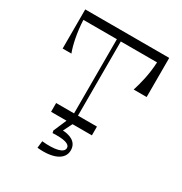

<svg xmlns="http://www.w3.org/2000/svg" viewBox="-213 -859 1208 1271"><g transform="rotate(30 391.0 -223.5)"><path d="M711 -699V-700H70V-401H137C118 -449 98 -539 94 -634H350V-67H213V0H331L288 100L292 117C378 113 424 124 424 156C424 193 357 208 260 198L254 251C370 263 454 230 454 156C454 85 385 70 343 68L377 0H525V-67H380V-634H657C653 -542 632 -461 613 -401H712V-699Z"/></g></svg>

Font: Space Cowgirl Light
Style: Regular
Weight: 300
Designer: Valery Marier
Foundry: Valery Marier
Version: Version 1.000;hotconv 1.0.109;makeotfexe 2.5.65596